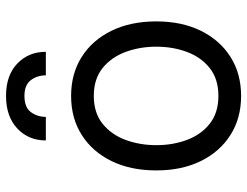

<svg xmlns="http://www.w3.org/2000/svg" viewBox="-112 -696 820 637"><g transform="rotate(-90 298.5 -378.0)"><path d="M298.3 11.4Q224.4 11.4 168.9 -23.8Q113.3 -58.9 82.2 -122.2Q51.1 -185.4 51.1 -269.9Q51.1 -355.1 82.2 -418.7Q113.3 -482.2 168.9 -517.4Q224.4 -552.6 298.3 -552.6Q372.2 -552.6 427.7 -517.4Q483.3 -482.2 514.4 -418.7Q545.5 -355.1 545.5 -269.9Q545.5 -185.4 514.4 -122.2Q483.3 -58.9 427.7 -23.8Q372.2 11.4 298.3 11.4ZM298.3 -63.9Q354.4 -63.9 390.6 -92.7Q426.8 -121.4 444.2 -168.3Q461.6 -215.2 461.6 -269.9Q461.6 -324.6 444.2 -371.8Q426.8 -419 390.6 -448.2Q354.4 -477.3 298.3 -477.3Q242.2 -477.3 206 -448.2Q169.7 -419 152.3 -371.8Q134.9 -324.6 134.9 -269.9Q134.9 -215.2 152.3 -168.3Q169.7 -121.4 206 -92.7Q242.2 -63.9 298.3 -63.9ZM150.6 -636.4Q150.6 -693.9 190.3 -731.2Q230.1 -768.5 298.3 -768.5Q366.5 -768.5 405.5 -731.2Q444.6 -693.9 444.6 -636.4H366.5Q366.5 -665.1 350.5 -686.3Q334.5 -707.4 298.3 -707.4Q259.9 -707.4 244.3 -685.7Q228.7 -664.1 228.7 -636.4Z"/></g></svg>

Font: InterMG
Style: Regular
Weight: 400
Designer: Rasmus Andersson
Foundry: rsms
Version: Version 3.019;December 26, 2023;FontCreator 15.0.0.2955 64-b